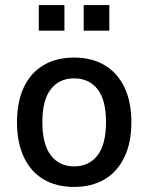

<svg xmlns="http://www.w3.org/2000/svg" viewBox="-20 -728 584 757"><path d="M272 9Q202 9 151.5 -21Q101 -51 74 -108.5Q47 -166 47 -246Q47 -327 74 -384Q101 -441 151.5 -471Q202 -501 272 -501Q342 -501 392.5 -471Q443 -441 470.5 -384Q498 -327 498 -246Q498 -166 470.5 -108.5Q443 -51 392.5 -21Q342 9 272 9ZM272 -72Q331 -72 364.5 -115.5Q398 -159 398 -247Q398 -334 364.5 -376.5Q331 -419 272 -419Q214 -419 180.5 -376.5Q147 -334 147 -247Q147 -159 180.5 -115.5Q214 -72 272 -72ZM310 -607V-708H411V-607ZM133 -607V-708H234V-607Z"/></svg>

Font: Nunito Sans 10pt SemiCondensed SemiBold
Style: Regular
Weight: 600
Width: 4
Designer: Vernon Adams
Foundry: Vernon Adams
Version: Version 3.101;gftools[0.9.27]